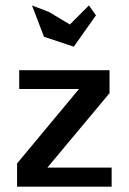

<svg xmlns="http://www.w3.org/2000/svg" viewBox="-20 -698 481 718"><path d="M43.9 0V-86.9L275.4 -365.2H51.8V-435.5H389.6V-349.6L157.2 -71.3H397.5V0ZM255.9 -523.4 144.5 -560.5 99.6 -677.7 163.1 -653.3 241.2 -606.4 312.5 -677.7 338.9 -640.6Z"/></svg>

Font: Namkio Khamti
Style: Bold
Weight: 700
Designer: Debbi Hosken
Foundry: SIL International
Version: Version 3.917